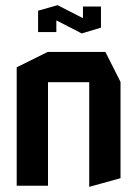

<svg xmlns="http://www.w3.org/2000/svg" viewBox="-20 -712 530 736"><path d="M44 0V-454L163 -513H164V0ZM322 4V-397H442V-29L323 4ZM164 -397V-513H384L442 -398V-397ZM126 -589V-670L196 -662V-589ZM298 -611V-687H367V-607ZM293 -584 126 -670V-671L200 -692H201L367 -607V-606L294 -584Z"/></svg>

Font: Foldit Medium
Style: Regular
Weight: 500
Version: Version 1.003